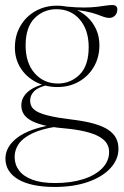

<svg xmlns="http://www.w3.org/2000/svg" viewBox="-20 -487 490 761"><path d="M196 254Q149.5 254 113 246.2Q76.5 238.5 51.8 223.8Q27 209 14.2 188.2Q1.5 167.5 1.5 141.5Q1.5 118 13.5 97Q25.5 76 48.8 58.5Q72 41 106.8 28.2Q141.5 15.5 187.5 8L222.5 -1L203 15Q143 24.5 106.8 42.2Q70.5 60 54.2 83.5Q38 107 38 135Q38 165.5 55.8 189Q73.5 212.5 109 225.5Q144.5 238.5 198 238.5Q262 238.5 310.2 223Q358.5 207.5 385.5 179.5Q412.5 151.5 412.5 115Q412.5 97 403.5 82Q394.5 67 373.8 55Q353 43 318.2 34.5Q283.5 26 233 21.5Q182 17 149.2 8.2Q116.5 -0.5 98 -12.2Q79.5 -24 72 -38.5Q64.5 -53 64.5 -69Q64.5 -99.5 89.5 -122.2Q114.5 -145 165 -156.5L173 -151.5Q132 -142 115.8 -125.8Q99.5 -109.5 99.5 -89Q99.5 -76 105 -65Q110.5 -54 127 -44.8Q143.5 -35.5 176 -27.8Q208.5 -20 262.5 -13.5Q316.5 -7 352.5 3.2Q388.5 13.5 409.8 28Q431 42.5 440.2 61Q449.5 79.5 449.5 103Q449.5 145 417.8 179.5Q386 214 329.2 234Q272.5 254 196 254ZM207.5 -142Q160 -142 121.8 -162.2Q83.5 -182.5 61.2 -218Q39 -253.5 39 -298.5Q39 -346.5 60.8 -384Q82.5 -421.5 120.5 -443Q158.5 -464.5 205.5 -464.5Q241.5 -464.5 272 -452.8Q302.5 -441 325.5 -420Q348.5 -399 361.2 -370.5Q374 -342 374 -307.5Q374 -260 352.2 -222.5Q330.5 -185 292.8 -163.5Q255 -142 207.5 -142ZM209.5 -156Q260 -156 295.8 -191.5Q331.5 -227 331.5 -300Q331.5 -368.5 296.2 -409.5Q261 -450.5 203.5 -450.5Q153 -450.5 117.2 -415Q81.5 -379.5 81.5 -306.5Q81.5 -238 117.2 -197Q153 -156 209.5 -156ZM256 -449 241.5 -461Q284.5 -457 314 -457.2Q343.5 -457.5 364 -460Q384.5 -462.5 399.2 -464.8Q414 -467 426.5 -467Q435.5 -467 440.2 -462.5Q445 -458 445 -450Q445 -435 436 -425.5Q427 -416 413 -416Q402.5 -416 391 -420.2Q379.5 -424.5 362.8 -430.5Q346 -436.5 320.2 -441.8Q294.5 -447 256 -449Z"/></svg>

Font: Newsreader 36pt ExtraLight
Style: Regular
Weight: 250
Designer: Hugues Gentile
Foundry: Production Type
Version: Version 1.003